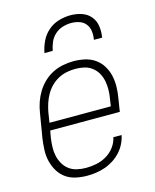

<svg xmlns="http://www.w3.org/2000/svg" viewBox="-113 -816 726 901"><g transform="rotate(-15 250.0 -366.0)"><path d="M198 8Q170 8 143 2Q116 -4 95 -19Q74 -34 60.5 -56.5Q47 -79 40.5 -105Q34 -131 35 -159Q36 -187 40 -215L60 -335Q64 -361 72.5 -385.5Q81 -410 95 -433Q109 -456 129 -475Q149 -494 173 -506Q197 -518 223 -523Q249 -528 274 -528Q302 -528 329 -522Q356 -516 377.5 -501Q399 -486 413 -463.5Q427 -441 433 -415Q439 -389 438.5 -361Q438 -333 433 -305L423 -242H85L79 -209Q76 -187 75 -165Q74 -143 78.5 -122Q83 -101 93.5 -82.5Q104 -64 120.5 -51.5Q137 -39 158.5 -34Q180 -29 202 -29Q227 -29 252.5 -34Q278 -39 301.5 -52.5Q325 -66 341.5 -88Q358 -110 363 -135H403Q399 -114 388.5 -93Q378 -72 362 -55Q346 -38 326.5 -25.5Q307 -13 285 -5.5Q263 2 241.5 5Q220 8 198 8ZM91 -278H389L394 -311Q398 -333 398.5 -355Q399 -377 395 -398Q391 -419 381 -437Q371 -455 354.5 -468Q338 -481 317 -486Q296 -491 274 -491Q253 -491 232 -487Q211 -483 191 -472.5Q171 -462 155 -446Q139 -430 128 -411Q117 -392 110 -371Q103 -350 99 -329ZM153 -600Q158 -628 171 -655.5Q184 -683 207 -703Q230 -723 259 -731.5Q288 -740 316 -740Q344 -740 370 -731.5Q396 -723 413 -703Q430 -683 434 -655.5Q438 -628 433 -600H393Q397 -621 394.5 -641Q392 -661 380.5 -676Q369 -691 350 -697.5Q331 -704 310 -704Q289 -704 268 -697.5Q247 -691 230.5 -676Q214 -661 205.5 -641Q197 -621 193 -600Z"/></g></svg>

Font: Iosevka Extralight Oblique
Style: Regular
Weight: 200
Italic angle: -9°
Monospace: yes
Designer: Belleve Invis
Foundry: Belleve Invis
Version: Version 32.5.0; ttfautohint (v1.8.4)